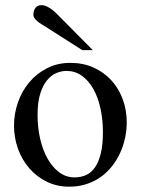

<svg xmlns="http://www.w3.org/2000/svg" viewBox="-20 -701 540 736"><path d="M465.8 -231.9Q465.8 -203.1 459.7 -173.6Q453.6 -144 441.4 -116.7Q429.2 -89.4 410.6 -65.4Q392.1 -41.5 367.7 -23.7Q343.3 -5.9 312.5 4.4Q281.7 14.6 245.1 14.6Q198.2 14.6 159.4 -4.4Q120.6 -23.4 92.5 -55.7Q64.5 -87.9 49.1 -130.4Q33.7 -172.9 33.7 -219.2Q33.7 -264.6 48.6 -307.9Q63.5 -351.1 91.6 -384.8Q119.6 -418.5 159.7 -439.2Q199.7 -460 250 -460Q298.3 -460 337.9 -442.4Q377.4 -424.8 406 -394Q434.6 -363.3 450.2 -321.5Q465.8 -279.8 465.8 -231.9ZM374.5 -194.3Q374.5 -244.1 364.7 -287.1Q355 -330.1 336.9 -361.6Q318.8 -393.1 293 -411.1Q267.1 -429.2 234.9 -429.2Q215.8 -429.2 196 -420.9Q176.3 -412.6 160.2 -393.1Q144 -373.5 134 -341.1Q124 -308.6 124 -259.8Q124 -211.9 134 -168.5Q144 -125 162.6 -92.3Q181.2 -59.6 207.3 -40.3Q233.4 -21 265.6 -21Q290 -21 310.1 -30Q330.1 -39.1 344.2 -59.6Q358.4 -80.1 366.5 -113.3Q374.5 -146.5 374.5 -194.3ZM295.4 -508.8 151.4 -600.6Q145 -604.5 137.5 -609.1Q129.9 -613.8 123.3 -619.4Q116.7 -625 112.3 -631.1Q107.9 -637.2 107.9 -643.6Q107.9 -661.1 116.2 -671.1Q124.5 -681.2 139.2 -681.2Q151.9 -681.2 167.7 -671.9Q183.6 -662.6 197.3 -648.4L335.9 -508.8Z"/></svg>

Font: Doulos SIL Phon
Style: Regular
Weight: 400
Designer: Walt Agee, Victor Gaultney, Peter Martin, Debbi Hosken, Becca Hirsbrunner
Foundry: SIL International
Version: Version 5.000